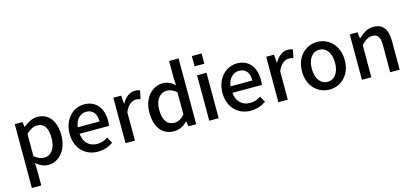

<svg xmlns="http://www.w3.org/2000/svg" viewBox="-77 -1410 4835 2246"><g transform="rotate(-15 2341.0 -287.0)"><path d="M87 223H201V45L198 -49C245 -9 294 13 343 13C467 13 580 -96 580 -284C580 -453 502 -564 362 -564C301 -564 241 -530 193 -490H190L181 -550H87ZM321 -82C286 -82 244 -95 201 -132V-401C248 -446 289 -468 332 -468C424 -468 461 -399 461 -282C461 -153 401 -82 321 -82Z M945 13C1017 13 1080 -10 1131 -45L1091 -118C1051 -91 1009 -77 960 -77C864 -77 799 -140 790 -245H1147C1150 -260 1152 -279 1152 -303C1152 -459 1074 -564 928 -564C799 -564 677 -454 677 -274C677 -93 796 13 945 13ZM789 -324C800 -420 862 -474 930 -474C1010 -474 1053 -420 1053 -324Z M1281 0H1395V-343C1430 -430 1484 -461 1529 -461C1552 -461 1565 -459 1584 -452L1605 -552C1588 -560 1570 -564 1543 -564C1483 -564 1426 -523 1387 -451H1384L1375 -550H1281Z M1870 13C1934 13 1989 -19 2030 -62H2033L2043 0H2137V-797H2022V-593L2027 -502C1982 -541 1943 -564 1879 -564C1756 -564 1643 -454 1643 -274C1643 -89 1729 13 1870 13ZM1897 -82C1809 -82 1762 -151 1762 -276C1762 -395 1824 -468 1901 -468C1942 -468 1981 -455 2022 -418V-149C1983 -104 1942 -82 1897 -82Z M2294 -783V-659H2412V-783ZM2409 0V-550H2295V0Z M2796 13C2868 13 2931 -10 2982 -45L2942 -118C2902 -91 2860 -77 2811 -77C2715 -77 2650 -140 2641 -245H2998C3001 -260 3003 -279 3003 -303C3003 -459 2925 -564 2779 -564C2650 -564 2528 -454 2528 -274C2528 -93 2647 13 2796 13ZM2640 -324C2651 -420 2713 -474 2781 -474C2861 -474 2904 -420 2904 -324Z M3132 0H3246V-343C3281 -430 3335 -461 3380 -461C3403 -461 3416 -459 3435 -452L3456 -552C3439 -560 3421 -564 3394 -564C3334 -564 3277 -523 3238 -451H3235L3226 -550H3132Z M3751 13C3887 13 4010 -93 4010 -274C4010 -458 3887 -564 3751 -564C3615 -564 3492 -458 3492 -274C3492 -93 3615 13 3751 13ZM3751 -81C3666 -81 3611 -158 3611 -274C3611 -391 3663 -469 3751 -469C3839 -469 3892 -391 3892 -274C3892 -158 3838 -81 3751 -81Z M4144 0H4258V-390C4307 -439 4342 -465 4393 -465C4458 -465 4486 -428 4486 -332V0H4601V-346C4601 -487 4549 -564 4432 -564C4357 -564 4301 -523 4250 -474H4247L4238 -550H4144Z"/></g></svg>

Font: Spoqa Han Sans Neo Medium
Style: Regular
Weight: 500
Designer: [Spoqa Han Sans Neo] Dong-huui Kim  Younghwa Kang  Yujin Lee  [Noto Sans] Ryoko NISHIZUKA  (kana & ideographs); Paul D. 
Foundry: Spoqa (http://www.spoqa-han-sans.com)
Version: Version 1.000